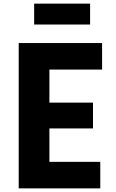

<svg xmlns="http://www.w3.org/2000/svg" viewBox="-20 -1037 640 1057"><path d="M83 0V-800H542V-654H252V-472H492V-330H252V-146H532V0ZM168 -902V-1017H476V-902Z"/></svg>

Font: Martian Mono Condensed
Style: Bold
Weight: 700
Width: 3
Designer: Roman Shamin
Foundry: Evil Martians
Version: Version 1.000